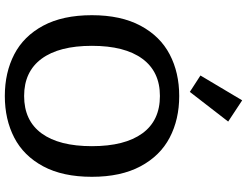

<svg xmlns="http://www.w3.org/2000/svg" viewBox="-134 -876 1024 796"><g transform="rotate(90 378.0 -478.0)"><path d="M293 -797 396 -970 484 -912 361 -753ZM43 -347Q43 -467 86.5 -548.5Q130 -630 205.5 -669.5Q281 -709 378 -709Q475 -709 550.5 -669.5Q626 -630 669.5 -548.5Q713 -467 713 -347Q713 -226 669.5 -145Q626 -64 550.5 -25Q475 14 378 14Q281 14 205.5 -25Q130 -64 86.5 -145Q43 -226 43 -347ZM586 -347Q586 -483 533 -556Q480 -629 378 -629Q277 -629 223.5 -556Q170 -483 170 -347Q170 -211 223.5 -138.5Q277 -66 378 -66Q480 -66 533 -138.5Q586 -211 586 -347Z"/></g></svg>

Font: MaitreeSemiBold
Style: Regular
Weight: 600
Designer: CadsonDemak Team
Foundry: CadsonDemak
Version: Version 1.000